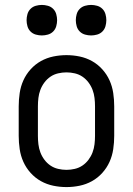

<svg xmlns="http://www.w3.org/2000/svg" viewBox="-20 -752 540 780"><path d="M250 8Q223 8 196.5 2.5Q170 -3 146.5 -16Q123 -29 104.5 -49.5Q86 -70 75 -94.5Q64 -119 60 -146Q56 -173 56 -200V-320Q56 -347 60 -374Q64 -401 75 -425.5Q86 -450 104.5 -470.5Q123 -491 146.5 -504Q170 -517 196.5 -522.5Q223 -528 250 -528Q277 -528 303.5 -522.5Q330 -517 353.5 -504Q377 -491 395.5 -470.5Q414 -450 425 -425.5Q436 -401 440 -374Q444 -347 444 -320V-200Q444 -173 440 -146Q436 -119 425 -94.5Q414 -70 395.5 -49.5Q377 -29 353.5 -16Q330 -3 303.5 2.5Q277 8 250 8ZM250 -62Q267 -62 284 -66Q301 -70 315 -79.5Q329 -89 339.5 -103Q350 -117 356 -133Q362 -149 364 -166Q366 -183 366 -200V-320Q366 -337 364 -354Q362 -371 356 -387Q350 -403 339.5 -417Q329 -431 315 -440.5Q301 -450 284 -454Q267 -458 250 -458Q233 -458 216 -454Q199 -450 185 -440.5Q171 -431 160.5 -417Q150 -403 144 -387Q138 -371 136 -354Q134 -337 134 -320V-200Q134 -183 136 -166Q138 -149 144 -133Q150 -117 160.5 -103Q171 -89 185 -79.5Q199 -70 216 -66Q233 -62 250 -62ZM350 -608Q338 -608 325.5 -611.5Q313 -615 304 -624Q295 -633 291.5 -645.5Q288 -658 288 -670Q288 -682 291.5 -694.5Q295 -707 304 -716Q313 -725 325.5 -728.5Q338 -732 350 -732Q362 -732 374.5 -728.5Q387 -725 396 -716Q405 -707 408.5 -694.5Q412 -682 412 -670Q412 -658 408.5 -645.5Q405 -633 396 -624Q387 -615 374.5 -611.5Q362 -608 350 -608ZM150 -608Q138 -608 125.5 -611.5Q113 -615 104 -624Q95 -633 91.5 -645.5Q88 -658 88 -670Q88 -682 91.5 -694.5Q95 -707 104 -716Q113 -725 125.5 -728.5Q138 -732 150 -732Q162 -732 174.5 -728.5Q187 -725 196 -716Q205 -707 208.5 -694.5Q212 -682 212 -670Q212 -658 208.5 -645.5Q205 -633 196 -624Q187 -615 174.5 -611.5Q162 -608 150 -608Z"/></svg>

Font: Moesevka
Style: Regular
Weight: 400
Monospace: yes
Designer: Belleve Invis
Foundry: Belleve Invis
Version: Version 32.5.0; ttfautohint (v1.8.4)